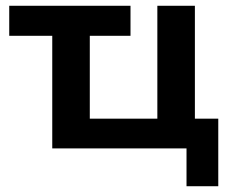

<svg xmlns="http://www.w3.org/2000/svg" viewBox="-20 -514 803 665"><path d="M626 131V0H161V-390H12V-494H432V-390H291V-103H525V-494H655V-103H736V131Z"/></svg>

Font: Nunito Sans 10pt
Style: Bold
Weight: 700
Designer: Vernon Adams
Foundry: Vernon Adams
Version: Version 3.101;gftools[0.9.27]